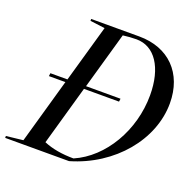

<svg xmlns="http://www.w3.org/2000/svg" viewBox="-169 -826 957 952"><g transform="rotate(20 309.5 -350.0)"><path d="M54 -362H141L44 -20L-45 -10V0H292C512 -64 664 -248 664 -440C664 -598 564 -700 408 -700H154V-690L232 -680L146 -378H56ZM150 -48 239 -362H424L426 -378H244L329 -677C352 -680 377 -682 400 -682C497 -682 558 -589 558 -444C558 -259 456 -84 308 -20C248 -20 195 -29 150 -48Z"/></g></svg>

Font: Mazius Display Extra italic
Style: Regular
Weight: 400
Italic angle: -17°
Designer: Alberto Casagrande & Collletttivo
Foundry: Collletttivo
Version: Version 2.000;Glyphs 3.2 (3217)